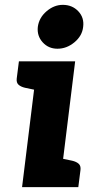

<svg xmlns="http://www.w3.org/2000/svg" viewBox="-20 -772 395 792"><path d="M71 0 135 -519H290L226 0ZM206 0 235 -118 278 -109Q295 -105 304.5 -96.5Q314 -88 312 -71L303 0ZM155 -519 126 -401 83 -410Q66 -414 56.5 -422.5Q47 -431 49 -448L58 -519ZM217 -571Q180 -571 156 -597.5Q132 -624 136 -661Q141 -699 172 -725.5Q203 -752 239 -752Q278 -752 303 -725.5Q328 -699 323 -661Q319 -624 287 -597.5Q255 -571 217 -571Z"/></svg>

Font: Aleo Black
Style: Italic
Weight: 900
Italic angle: -7°
Designer: Alessio Laiso
Foundry: Alessio Laiso
Version: Version 2.001;gftools[0.9.29]